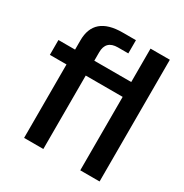

<svg xmlns="http://www.w3.org/2000/svg" viewBox="-168 -863 957 996"><g transform="rotate(30 310.5 -364.5)"><path d="M112.8 0V-439.9H13.2V-528.8H112.8V-584Q112.8 -729 282.2 -729H361.8V-649.9H299.8Q228 -649.9 228 -579.1V-528.8H449.2V-729H564.9V0H449.2V-439.9H228V0Z"/></g></svg>

Font: Lumene Sans Expanded Medium
Style: Regular
Weight: 500
Width: 7
Designer: Deni Anggara
Version: Version 1.003;Glyphs 3.1.2 (3151)